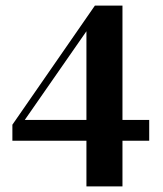

<svg xmlns="http://www.w3.org/2000/svg" viewBox="-20 -662 578 682"><path d="M287 0V-162H24V-219L317 -642H415V-236H510V-162H415V0ZM68 -236H287V-551Z"/></svg>

Font: DeepMind Serif Display
Style: Regular
Weight: 400
Designer: Frank Grießhammer / Modifications: Colophon Foundry
Foundry: Colophon Foundry
Version: Version 5.003; ttfautohint (v1.8.2)